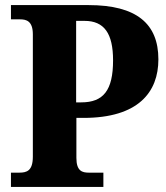

<svg xmlns="http://www.w3.org/2000/svg" viewBox="-20 -734 651 754"><path d="M23 0H386V-56H329C303 -56 280 -62 280 -114V-271H308C523 -271 602 -372 602 -501C602 -641 516 -714 328 -714H23V-658H59C84 -658 109 -651 109 -599V-119C109 -63 85 -56 56 -56H23ZM299 -332H279V-652H312C389 -652 424 -603 424 -497C424 -379 386 -332 299 -332Z"/></svg>

Font: Noto Serif Devanagari SemiCondensed ExtraBold
Style: Regular
Weight: 800
Width: 4
Designer: Universal Thirst, Indian Type Foundry and the Monotype Design Team
Foundry: Monotype Imaging Inc.
Version: Version 2.004